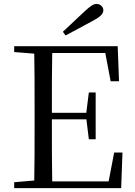

<svg xmlns="http://www.w3.org/2000/svg" viewBox="-20 -965 692 985"><path d="M302.6 -802 316.3 -783.2C363.2 -807.6 409.9 -833.2 456.1 -858.2C497 -879.4 510.2 -895.5 510.2 -912.4C510.2 -929.7 494.9 -944.8 475.6 -944.8C459.5 -944.8 443.8 -934.4 412.9 -905.7C379.1 -874 341.3 -837.9 302.6 -802ZM52.8 0H202.2V-42.1H190.9L52.8 -30.1ZM155.3 0H248.3C246.1 -111.5 246.1 -223.9 246.1 -357.6V-379.9C246.1 -504.5 246.1 -617.8 248.3 -728H155.3C157.5 -616.6 157.5 -504.3 157.5 -391.1V-336.8C157.5 -223.3 157.5 -110.8 155.3 0ZM202.2 0H601.6L608.3 -182.5H565.7L532.4 -8.9L576.6 -34.3H202.2ZM202.2 -352.7H442.5V-386.4H202.2ZM435.8 -250.4H470.8V-490.8H435.8L422.2 -382.4V-361.4ZM52.8 -698 190.9 -686.9H202.2V-728H52.8ZM547.7 -548H590.7L583.8 -728H202.2V-693H559.3L514.8 -720.9Z"/></svg>

Font: Source Han Serif TW VF
Style: Regular
Weight: 250
Designer: Ryoko NISHIZUKA 西塚涼子 (kana & ideographs); Frank Grießhammer (Latin, Greek & Cyrillic); Wenlong ZHANG 张文龙 (bopomofo); San
Foundry: Adobe
Version: Version 2.002;hotconv 1.1.0;makeotfexe 2.6.0